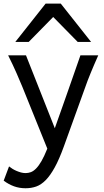

<svg xmlns="http://www.w3.org/2000/svg" viewBox="-30 -801 567 1051"><path d="M319.8 0Q294.4 70.3 270 114.7Q245.6 159.2 220.5 184.8Q195.3 210.4 168.2 220Q141.1 229.5 109.9 229.5Q76.2 229.5 46.6 218.8Q17.1 208 -9.8 188L19.5 109.9Q27.3 116.2 37.8 122.8Q48.3 129.4 60.3 134.5Q72.3 139.6 85 143.1Q97.7 146.5 109.9 146.5Q124.5 146.5 138.7 141.4Q152.8 136.2 167.2 121.8Q181.6 107.4 196.8 81.3Q211.9 55.2 229 12.7L92.8 -324.7Q79.1 -357.9 61 -399.4Q43 -440.9 14.6 -498H112.3L270 -99.1Q279.3 -125.5 290.3 -156.5Q301.3 -187.5 313 -220.5Q324.7 -253.4 336.4 -286.9Q348.1 -320.3 358.9 -351.1Q384.3 -423.3 410.2 -498H507.8Q495.1 -469.7 484.9 -445.6Q474.6 -421.4 465.8 -400.1Q457 -378.9 450 -360.4Q442.9 -341.8 437 -324.7ZM53.7 -571.3 219.7 -781.2H302.7L468.8 -571.3H395.5L261.2 -708L127 -571.3Z"/></svg>

Font: Andika Am
Style: Regular
Weight: 400
Designer: Victor Gaultney, Annie Olsen, Julie Remington, Don Collingsworth, Eric Hays, Becca Hirsbrunner
Foundry: SIL International
Version: Version 5.000